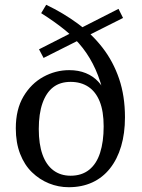

<svg xmlns="http://www.w3.org/2000/svg" viewBox="-20 -769 592 802"><path d="M267 13Q224 13 184.5 -3Q145 -19 113.5 -49.5Q82 -80 64 -126.5Q46 -173 46 -233Q46 -312 78 -366Q110 -420 161 -448Q212 -476 269 -476Q308 -476 338.5 -463.5Q369 -451 390.5 -428Q412 -405 423 -372L415 -367Q401 -430 379 -479Q357 -528 326 -568Q295 -608 252 -643Q209 -678 152 -714L173 -749Q244 -715 304 -671Q364 -627 408.5 -569.5Q453 -512 477.5 -440Q502 -368 502 -279Q502 -212 486 -158Q470 -104 439.5 -65.5Q409 -27 365.5 -7Q322 13 267 13ZM275 -35Q321 -35 352 -59.5Q383 -84 398 -130.5Q413 -177 413 -241Q413 -304 396.5 -345Q380 -386 349 -406.5Q318 -427 275 -427Q231 -427 202 -404.5Q173 -382 157.5 -338Q142 -294 142 -230Q142 -167 157.5 -123.5Q173 -80 203 -57.5Q233 -35 275 -35ZM162 -527 143 -563 475 -732 494 -694Z"/></svg>

Font: Source Serif 4 18pt
Style: Regular
Weight: 400
Designer: Frank Grießhammer
Foundry: Adobe Systems Incorporated
Version: Version 4.004;hotconv 1.0.116;makeotfexe 2.5.65601